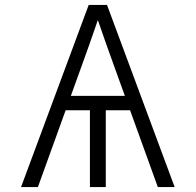

<svg xmlns="http://www.w3.org/2000/svg" viewBox="-20 -755 790 775"><path d="M65 0 338 -735H412L685 0H617L505 -310H407V0H343V-310H245L133 0ZM266 -368H484L440 -490Q423 -536 407 -582Q391 -628 375 -674Q359 -628 343 -582Q327 -536 310 -490Z"/></svg>

Font: Iosevka Aile Light
Style: Regular
Weight: 300
Designer: Belleve Invis
Foundry: Belleve Invis
Version: Version 27.3.5; ttfautohint (v1.8.4)